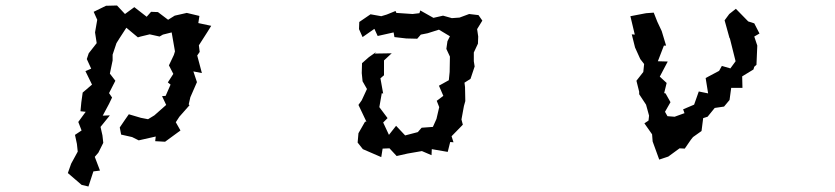

<svg xmlns="http://www.w3.org/2000/svg" viewBox="-20 -548 3040 699"><path d="M449 -132 435 -112 416 -84 421 -58 461 -49 485 -37 547 -51 545 -34 581 -32 637 -73 620 -103 633 -123 670 -165 667 -168 673 -194 697 -249 684 -288 715 -282 698 -346 707 -359 704 -383 736 -433 749 -454 702 -464 706 -490 660 -501 616 -491 592 -476 555 -504 530 -505 514 -487 469 -522 435 -497 406 -528 366 -527 321 -505 334 -476 326 -430 332 -391 303 -354 296 -333 312 -298 291 -289 315 -240 281 -211 276 -175 273 -143 292 -141 265 -104 277 -73 253 -57 260 -24 263 4 239 48 227 82 277 125 302 131 320 76 344 73 325 23 338 8 356 -28 353 -55 346 -86 380 -128 354 -127 377 -170 388 -193 377 -209 400 -254 380 -280 390 -328V-349L404 -391L414 -407L440 -447L482 -412L492 -415L525 -423L561 -415L573 -422L605 -430L617 -361L613 -348L595 -310L611 -279L591 -248L601 -240L583 -199L570 -198L585 -166L542 -128L519 -114L493 -119Z M1350 -359 1323 -340 1298 -318 1297 -282 1300 -252 1316 -224 1297 -183 1285 -166 1314 -105H1309L1285 -63L1282 -29L1301 -5L1368 24L1373 -7L1398 -8L1424 20L1464 11L1516 2L1551 17L1552 -5L1610 5L1619 -31L1631 -30L1624 -52L1665 -94L1660 -113L1669 -162L1674 -180L1673 -231L1671 -247L1693 -261L1708 -306L1705 -325V-357L1720 -389L1721 -415L1717 -442L1736 -473L1722 -493L1688 -497L1653 -484L1625 -482L1593 -491L1558 -483L1510 -510L1507 -500L1482 -497L1423 -501L1420 -508L1388 -495L1368 -489L1329 -496L1288 -468L1287 -442L1300 -413L1343 -443L1355 -417L1413 -430L1416 -413L1459 -408L1499 -407L1512 -422L1537 -427L1578 -440L1618 -416L1609 -398L1605 -370L1618 -342L1617 -286L1614 -256L1578 -236L1594 -199L1570 -181L1579 -158L1569 -115L1556 -86L1515 -83L1501 -67L1455 -55L1422 -90L1396 -57L1375 -102L1391 -118L1361 -158L1370 -209L1375 -207L1365 -263L1378 -274V-328L1406 -354L1344 -353Z M2327 -499 2275 -489 2291 -422 2280 -423 2292 -375 2311 -333 2325 -315 2322 -286 2297 -254 2307 -214V-205L2332 -167L2343 -127L2341 -109L2326 -99L2354 -59L2356 -33L2380 33L2413 22L2454 -8L2473 -7L2495 -39L2503 -49L2534 -71L2540 -118L2556 -123L2582 -155L2616 -160L2636 -184L2642 -228H2683L2682 -270L2723 -295L2726 -305L2734 -312L2737 -382L2726 -415L2745 -426L2726 -463L2704 -470L2659 -516L2635 -497L2618 -474L2636 -409H2637L2658 -325L2639 -299L2608 -308L2598 -290L2549 -264L2558 -208L2524 -215L2507 -167L2467 -150L2472 -136L2436 -123L2410 -125L2401 -141L2421 -176L2403 -208L2398 -209L2407 -246L2382 -269L2411 -324L2375 -325L2397 -382H2405L2389 -435L2373 -469L2360 -502L2333 -500Z"/></svg>

Font: チョークS
Style: Regular
Weight: 400
Designer: [Stick] Fontworks Inc.
Foundry: [Stick] Fontworks Inc.
Version: Version 1.200;FEAKit 1.0